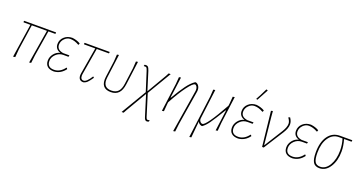

<svg xmlns="http://www.w3.org/2000/svg" viewBox="-44 -1411 4392 2336"><g transform="rotate(20 2152.5 -243.0)"><path d="M74 4 140 -432H53L49 -436L52 -452H463L466 -448L463 -432H373L319 -101L307 0L282 4L354 -432H158L110 -106L101 0Z M602 4Q546 4 516.5 -22Q487 -48 487 -97Q487 -144 519 -184.5Q551 -225 599 -236Q529 -259 529 -326Q529 -382 571 -420Q613 -458 676 -458Q737 -451 781 -424L774 -405L768 -404Q712 -437 657 -437Q615 -437 582 -403Q549 -369 549 -325Q549 -258 632 -245H710L713 -241L708 -225H641Q587 -225 547 -186Q507 -147 507 -98Q507 -16 595 -16Q673 -16 730 -92H736L745 -78Q689 -3 602 4Z M983 5Q919 5 919 -64L921 -86L980 -432H836L832 -436L835 -452H1157L1160 -448L1157 -432H999L941 -87L939 -67Q939 -15 979 -15Q1018 -15 1071 -101H1078L1086 -90Q1053 -41 1032 -21Q1011 -1 983 5Z M1336 3Q1268 3 1238.5 -36.5Q1209 -76 1219 -152L1247 -362L1253 -452L1278 -456L1238 -153Q1220 -17 1337 -17Q1394 -17 1425 -49.5Q1456 -82 1465 -152L1493 -362L1499 -452L1524 -456L1484 -152Q1474 -73 1437.5 -35Q1401 3 1336 3Z M1545 185 1739 -142 1661 -387Q1650 -422 1641 -428.5Q1632 -435 1610 -432L1607 -436L1612 -451Q1641 -456 1654.5 -445Q1668 -434 1680 -396L1754 -159L1901 -410L1923 -452H1949L1765 -142L1852 138Q1859 161 1868 165.5Q1877 170 1897 163L1901 166L1896 182Q1881 188 1870 188Q1846 188 1834 147L1750 -123L1594 143L1571 185Z M2081 -456 2045 -184H2050Q2115 -296 2164.5 -363Q2214 -430 2263 -462H2274Q2298 -455 2312 -431.5Q2326 -408 2325 -377L2324 -364L2251 84L2239 185L2214 189L2303 -361L2304 -376Q2305 -401 2294 -418.5Q2283 -436 2270 -436Q2244 -436 2180 -351Q2116 -266 2037 -120L2035 -106L2026 0L2001 4L2049 -362L2056 -452Z M2477 -75Q2473 -53 2486 -34Q2499 -15 2518 -15Q2565 -15 2741 -331L2745 -362L2752 -452L2777 -456L2731 -106L2722 0L2697 4L2733 -267H2728Q2640 -122 2601 -68Q2562 -14 2525 11H2514Q2480 2 2468 -28L2448 185L2423 189L2494 -362L2500 -452L2525 -456Z M3106 -674 3111 -675 3124 -671 3125 -665Q3102 -622 3047 -521L3042 -520L3030 -526Q3064 -586 3106 -674ZM2986 4Q2930 4 2900.5 -22Q2871 -48 2871 -97Q2871 -144 2903 -184.5Q2935 -225 2983 -236Q2913 -259 2913 -326Q2913 -382 2955 -420Q2997 -458 3060 -458Q3121 -451 3165 -424L3158 -405L3152 -404Q3096 -437 3041 -437Q2999 -437 2966 -403Q2933 -369 2933 -325Q2933 -258 3016 -245H3094L3097 -241L3092 -225H3025Q2971 -225 2931 -186Q2891 -147 2891 -98Q2891 -16 2979 -16Q3057 -16 3114 -92H3120L3129 -78Q3073 -3 2986 4Z M3494 -455Q3523 -414 3523 -373Q3523 -323 3482 -258L3318 0H3297L3248 -450L3271 -456L3277 -382L3313 -30H3316L3465 -268Q3503 -330 3503 -374Q3503 -406 3475 -444L3476 -449Z M3690 4Q3634 4 3604.5 -22Q3575 -48 3575 -97Q3575 -144 3607 -184.5Q3639 -225 3687 -236Q3617 -259 3617 -326Q3617 -382 3659 -420Q3701 -458 3764 -458Q3825 -451 3869 -424L3862 -405L3856 -404Q3800 -437 3745 -437Q3703 -437 3670 -403Q3637 -369 3637 -325Q3637 -258 3720 -245H3798L3801 -241L3796 -225H3729Q3675 -225 3635 -186Q3595 -147 3595 -98Q3595 -16 3683 -16Q3761 -16 3818 -92H3824L3833 -78Q3777 -3 3690 4Z M4039 5Q3982 5 3957.5 -34Q3933 -73 3933 -163Q3933 -297 3989 -374.5Q4045 -452 4142 -452H4298L4301 -448L4298 -432H4204L4202 -428Q4225 -350 4225 -278Q4225 -159 4173 -77Q4121 5 4039 5ZM4041 -15Q4113 -15 4158.5 -92.5Q4204 -170 4204 -282Q4204 -360 4181 -432H4134Q4053 -432 4003 -358.5Q3953 -285 3953 -165Q3953 -83 3973 -49Q3993 -15 4041 -15Z"/></g></svg>

Font: Alegreya Sans SC Thin
Style: Italic
Weight: 100
Italic angle: -7°
Designer: Juan Pablo del Peral
Foundry: Huerta Tipografica
Version: Version 2.007